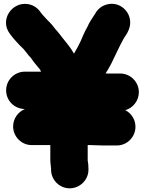

<svg xmlns="http://www.w3.org/2000/svg" viewBox="-20 -784 768 1017"><path d="M148 -15.5H246.5V60C246.5 81.4 249.5 93.1 249.5 100C249.5 102.3 249.7 105.1 250.5 108.6V115C250.5 169 295 213.5 349 213.5C402.4 213.5 448.5 169.9 448.5 115V108C448.5 93.2 447.2 80 444.5 66.1V-15.5H460C479.4 -15.5 501.9 -13.5 525 -13.5H599C653.5 -13.5 697.5 -58.4 697.5 -112.5C697.5 -150.7 676 -183.5 644.1 -200.4C683.5 -211.9 715.5 -249.7 715.5 -295.5C715.5 -349.5 671.5 -394.5 617 -394.5H552C548 -394.5 544.4 -394.6 539.4 -395C548.3 -409.9 557.5 -423.1 568.5 -445.2C591.2 -490.5 614.4 -543.4 636.4 -582C645 -596.3 683.2 -639.3 664.6 -696.1C650.4 -739.7 600.1 -778.3 539.9 -758.6C510.2 -749 491.6 -727.3 480.6 -706C468.3 -687.6 454.2 -667.7 442.5 -640.9C429.1 -617.4 418.8 -593.9 407.6 -566.9C397.3 -544.2 385.7 -523.7 371.8 -499.9C355.2 -530.2 333.8 -555.8 314.1 -579.7C304.5 -591.7 288.4 -614.1 273.9 -629.1C266.6 -638 257.1 -651.9 243.5 -665.5L229.6 -679.4C213 -698.4 206 -703.9 199.3 -713.1L191.2 -724.3C175 -745.8 151.6 -759.1 125.6 -762.6C42.5 -774.1 -22.8 -678.5 31.8 -605.7L40.1 -594.4C49 -583 56.5 -574.3 65.4 -564.6C74.8 -554.4 87.5 -540.1 105.1 -523.8C109 -519.7 114.2 -511.7 124.6 -499.7C127.4 -495.9 131.6 -489 141.5 -480.3C144.8 -476.5 150.8 -466 160.9 -453.3L185.1 -424.1C190 -418.2 192.4 -416.7 197.6 -404.5H112C57.4 -404.5 12.5 -360.5 12.5 -305.5C12.5 -251 55.5 -207.3 111.9 -206.5C76.8 -192.2 49.5 -156.8 49.5 -114.5C49.5 -60.4 93.5 -15.5 148 -15.5Z"/></svg>

Font: Smoothie
Style: ExBd
Weight: 800
Foundry: Cannot Into Space Fonts
Version: Version 0.8